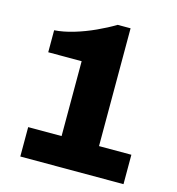

<svg xmlns="http://www.w3.org/2000/svg" viewBox="-104 -786 809 877"><g transform="rotate(15 300.0 -348.0)"><path d="M71 0V-139H229V-493H71V-597Q114 -600 162.5 -614.5Q211 -629 259 -651Q307 -673 345 -696H406V-139H559V0Z"/></g></svg>

Font: Chivo Mono ExtraBold
Style: Regular
Weight: 800
Monospace: yes
Designer: Hector Gatti
Foundry: Omnibus-Type
Version: Version 1.008